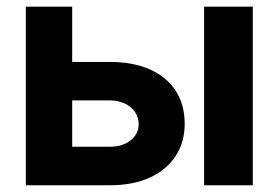

<svg xmlns="http://www.w3.org/2000/svg" viewBox="-20 -550 827 570"><path d="M528.3 -182.6Q528.3 -128.4 501.7 -87.2Q475.1 -45.9 425 -22.9Q375 0 305.7 0H56.6V-530.3H194.3V-366.2H305.7Q375 -366.2 425.3 -343.8Q475.6 -321.3 502 -279.8Q528.3 -238.3 528.3 -182.6ZM305.7 -114.3Q343.3 -114.3 367.4 -133.1Q391.6 -151.9 391.6 -181.6Q391.6 -201.7 380.6 -217.8Q369.6 -233.9 349.9 -242.9Q330.1 -252 305.7 -252H194.3V-114.3ZM585.9 -530.3H730.5V0H585.9Z"/></svg>

Font: Pretendard GOV
Style: Bold
Weight: 700
Designer: Base glyphs from Inter by Rasmus Andersson; Hangeul glyphs from Noto Sans CJK(Source Han Sans) by Jang Soo-young and Kan
Foundry: Kil Hyung-jin
Version: Version 1.309